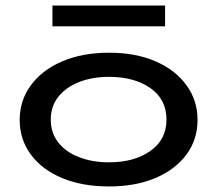

<svg xmlns="http://www.w3.org/2000/svg" viewBox="-20 -663 790 692"><path d="M373 9Q277 9 204.5 -21Q132 -51 91.5 -105.5Q51 -160 51 -231Q51 -301 91.5 -356Q132 -411 204.5 -442Q277 -473 373 -473Q469 -473 540.5 -442Q612 -411 652 -356Q692 -301 692 -231Q692 -160 652 -106Q612 -52 540.5 -21.5Q469 9 373 9ZM373 -78Q464 -78 522 -119Q580 -160 580 -232Q580 -305 522 -345.5Q464 -386 373 -386Q313 -386 265.5 -367.5Q218 -349 190.5 -314.5Q163 -280 163 -232Q163 -184 190 -149.5Q217 -115 265 -96.5Q313 -78 373 -78ZM169 -568V-643H575V-568Z"/></svg>

Font: Inconsolata ExtraExpanded SemiBold
Style: Regular
Weight: 600
Width: 8
Monospace: yes
Designer: Raph Levien, Cyreal, Brenton Simpson
Foundry: Raph Levien, Cyreal, Google
Version: Version 3.001; ttfautohint (v1.8.2.53-6de2)